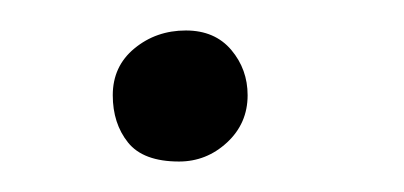

<svg xmlns="http://www.w3.org/2000/svg" viewBox="-20 -484 265 126"><path d="M97.5 -378Q74 -378 64 -390.5Q54 -403 54 -421.5Q54 -440.5 68.2 -452.2Q82.5 -464 102 -464Q121 -464 131.8 -451.2Q142.5 -438.5 142.5 -421.5Q142.5 -403 129 -390.5Q115.5 -378 97.5 -378Z"/></svg>

Font: Grandstander Thin
Style: Regular
Weight: 100
Designer: Tyler Finck
Foundry: Etcetera Type Co
Version: Version 1.200; ttfautohint (v1.8.3)